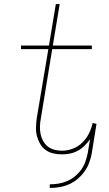

<svg xmlns="http://www.w3.org/2000/svg" viewBox="-20 -755 540 949"><path d="M226 174V156Q248 156 269.5 152.5Q291 149 312 140Q333 131 351 116Q369 101 382 82.5Q395 64 402.5 42.5Q410 21 414 0L425 -67Q413 -50 398 -35Q383 -20 364.5 -10Q346 0 326 4Q306 8 286 8Q264 8 242.5 3Q221 -2 204.5 -14.5Q188 -27 177.5 -45.5Q167 -64 162 -84.5Q157 -105 158 -128Q159 -151 162 -173L219 -512H84V-530H222L256 -735H275L241 -530H434V-512H238L182 -170Q178 -150 177.5 -130.5Q177 -111 180.5 -93Q184 -75 193 -58.5Q202 -42 216 -31Q230 -20 248.5 -15Q267 -10 286 -10Q313 -10 339.5 -20Q366 -30 386.5 -50Q407 -70 419.5 -95Q432 -120 438 -147L457 -143L434 0Q430 24 421.5 47.5Q413 71 398.5 91.5Q384 112 364 129Q344 146 321 156Q298 166 274 170Q250 174 226 174Z"/></svg>

Font: Iosevka Slab Thin
Style: Italic
Weight: 100
Italic angle: -9°
Monospace: yes
Designer: Belleve Invis
Foundry: Belleve Invis
Version: Version 11.1.1; ttfautohint (v1.8.3)